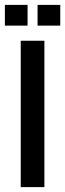

<svg xmlns="http://www.w3.org/2000/svg" viewBox="-35 -767 267 787"><path d="M50 0V-600H147V0ZM119 -662V-747H212V-662ZM-15 -662V-747H78V-662Z"/></svg>

Font: Big Shoulders Text SemiBold
Style: Regular
Weight: 600
Designer: Patric King
Foundry: XO Type Co
Version: Version 1.000; ttfautohint (v1.8.2)